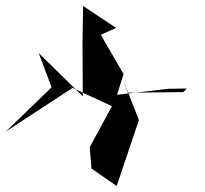

<svg xmlns="http://www.w3.org/2000/svg" viewBox="-43 -613 684 640"><path d="M369 -366 293 -497 344 -520 234 -593 232 -468 233 -292 86 -436 129 -322 -23 -175 199 -320 330 -259 256 -122 262 -51 346 7 420 -213 367 -348 383 -304 568 -306 580 -318 517 -317 347 -297Z"/></svg>

Font: Asimov Silicon
Style: Regular
Weight: 400
Designer: Google
Version: Version 2.000980; 2014